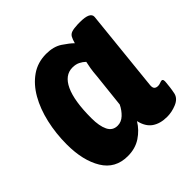

<svg xmlns="http://www.w3.org/2000/svg" viewBox="-145 -659 795 795"><g transform="rotate(-45 252.5 -261.5)"><path d="M170 8Q97 8 61 -51.5Q25 -111 25 -205Q25 -269 38.5 -328Q52 -387 78 -432.5Q104 -478 142 -504.5Q180 -531 230 -531Q273 -531 301.5 -512Q330 -493 345 -478Q350 -496 355.5 -506Q361 -516 373 -520Q385 -524 410 -525H422Q482 -525 480 -497L443 -138Q441 -122 446.5 -115.5Q452 -109 464 -109Q471 -109 478.5 -112Q486 -115 490 -115Q500 -115 497 -94Q496 -84 494.5 -70.5Q493 -57 489 -38Q483 -15 455.5 -3.5Q428 8 400 8Q360 8 334 -10Q308 -28 299 -68Q279 -35 246.5 -13.5Q214 8 170 8ZM229 -111Q251 -111 268.5 -127.5Q286 -144 297 -167L313 -315Q315 -342 318 -359.5Q321 -377 324 -390Q314 -400 300 -407Q286 -414 267 -414Q222 -414 198 -362.5Q174 -311 174 -210Q174 -164 187 -137.5Q200 -111 229 -111Z"/></g></svg>

Font: Asap Semi Condensed Semi Condensed Regular
Style: Bold Italic
Weight: 700
Width: 4
Italic angle: -6°
Designer: Pablo Cosgaya
Foundry: Omnibus-Type
Version: Version 3.001; ttfautohint (v1.8.4.7-5d5b)